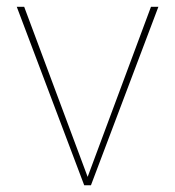

<svg xmlns="http://www.w3.org/2000/svg" viewBox="-20 -550 520 570"><path d="M240.2 -24.9 428.2 -529.8H450.2L250 0H230L29.8 -529.8H51.8Z"/></svg>

Font: Cooper Hewitt
Style: Thin
Weight: 701
Designer: Village Type and Design LLC
Foundry: Cooper Hewitt Smithsonian Design Museum
Version: 1.000